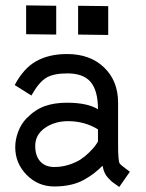

<svg xmlns="http://www.w3.org/2000/svg" viewBox="-20 -708 558 732"><path d="M79.6 -687.5 194.3 -686V-576.2L79.6 -577.6ZM277.8 -686 392.6 -684.6V-574.7L277.8 -576.2ZM114.3 -151.9Q114.3 -113.8 133.5 -92.5Q152.8 -71.3 187 -71.3Q215.8 -71.3 242.4 -79.8Q269 -88.4 286.1 -99.4Q303.2 -110.4 319.1 -126Q335 -141.6 341.3 -150.1Q347.7 -158.7 353.5 -168.5V-214.8Q302.7 -246.1 238.8 -246.1Q187 -245.6 150.6 -219.7Q114.3 -193.8 114.3 -151.9ZM430.2 -155.3Q430.2 -92.8 436.5 -84.5Q439.5 -80.6 445.6 -75.7Q451.7 -70.8 461.2 -63.7Q470.7 -56.6 475.1 -53.2L434.6 4.9Q431.2 2 419.7 -5.9Q408.2 -13.7 403.3 -18.3Q398.4 -22.9 390.6 -31.5Q382.8 -40 378.2 -51Q373.5 -62 371.1 -76.2Q353.5 -59.1 339.1 -47.9Q324.7 -36.6 301.8 -23.4Q278.8 -10.3 250 -3.7Q221.2 2.9 187 2.9Q125 2.9 81.5 -41.3Q38.1 -85.4 38.1 -147Q38.1 -175.8 49.3 -205.8Q60.5 -235.8 81.5 -257.3Q114.3 -290.5 150.9 -303.5Q187.5 -316.4 234.9 -316.4Q313 -316.4 353.5 -291.5Q353.5 -361.8 325.9 -395Q298.3 -428.2 236.8 -428.2Q184.6 -428.2 156.5 -411.6Q128.4 -395 99.6 -343.8L36.1 -383.8Q69.8 -447.8 118.4 -474.9Q167 -502 235.8 -502Q323.7 -502 377 -450.7Q430.2 -399.4 430.2 -316.4Z"/></svg>

Font: FantasqueSansM Nerd Font
Style: Regular
Weight: 400
Monospace: yes
Designer: Jany Belluz
Version: Version 1.8.0 ; ttfautohint (v1.8.2);Nerd Fonts 3.4.0